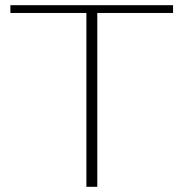

<svg xmlns="http://www.w3.org/2000/svg" viewBox="-20 -720 707 740"><path d="M313 0V-670H20V-700H647V-670H355V0Z"/></svg>

Font: Panamera Light
Style: Regular
Weight: 300
Designer: Bastien Sozeau
Foundry: NBR — Bastien Sozeau
Version: Version 3.002; ttfautohint (v1.8.4.7-5d5b);gftools[0.9.33]